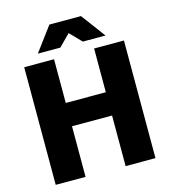

<svg xmlns="http://www.w3.org/2000/svg" viewBox="-134 -1054 1033 1162"><g transform="rotate(-15 382.5 -473.5)"><path d="M171 -795 284 -947H482L595 -795H453L383 -867L312 -795ZM70 0V-737H257V-463H508V-737H695V0H508V-317H257V0Z"/></g></svg>

Font: Tomorrow
Style: Bold
Weight: 700
Designer: Tony de Marco, Monica Rizzolli
Foundry: Just in Type
Version: Version 2.002